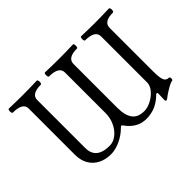

<svg xmlns="http://www.w3.org/2000/svg" viewBox="-125 -946 1245 1245"><g transform="rotate(-45 497.5 -323.0)"><path d="M793 6.3Q794.9 -29.8 794.9 -47.9Q794.9 -57.6 789.6 -57.6Q784.2 -57.6 780.3 -53.7Q746.6 -20 708.5 -3.4Q670.4 13.2 624.5 13.2Q581.1 13.2 546.9 -7.1Q512.7 -27.3 488.8 -62Q482.4 -71.3 477.1 -71.3Q474.1 -71.3 466.3 -63.5Q431.2 -28.3 386 -7.6Q340.8 13.2 299.3 13.2Q251 13.2 212.9 -6.1Q174.8 -25.4 153.3 -62.3Q131.8 -99.1 131.8 -149.9V-574.7Q131.8 -628.4 40.5 -628.4Q36.6 -628.4 34.4 -634Q32.2 -639.6 32.2 -647.5Q32.2 -654.8 34.4 -660.2Q36.6 -665.5 40.5 -665.5Q112.3 -663.1 168.9 -663.1Q226.1 -663.1 296.9 -665.5Q300.8 -665.5 303 -659.9Q305.2 -654.3 305.2 -646.5Q305.2 -639.2 303 -633.8Q300.8 -628.4 296.9 -628.4Q210 -628.4 210 -574.7V-134.3Q210 -32.2 332.5 -32.2Q367.2 -32.2 397.5 -56.2Q427.7 -80.1 445.6 -118.9Q463.4 -157.7 463.4 -200.2V-573.2Q463.4 -628.4 371.6 -628.4Q368.2 -628.4 366.2 -634Q364.3 -639.6 364.3 -647.5Q364.3 -654.8 366.2 -660.2Q368.2 -665.5 371.6 -665.5Q443.4 -663.1 500 -663.1Q556.6 -663.1 628.4 -665.5Q632.3 -665.5 634.3 -660.2Q636.2 -654.8 636.2 -647Q636.2 -639.2 634.3 -633.8Q632.3 -628.4 628.4 -628.4Q541.5 -628.4 541.5 -573.2V-172.4Q541.5 -102.1 567.4 -67.1Q593.3 -32.2 650.4 -32.2Q677.7 -32.2 708.5 -46.9Q739.3 -61.5 762.2 -84.7Q785.2 -107.9 792 -132.8Q794.4 -141.6 794.4 -148.9V-573.2Q794.4 -628.4 702.6 -628.4Q699.2 -628.4 697.3 -634Q695.3 -639.6 695.3 -647.5Q695.3 -654.8 697.3 -660.2Q699.2 -665.5 702.6 -665.5Q773.4 -663.1 830.6 -663.1Q887.2 -663.1 958 -665.5Q962.4 -665.5 964.6 -659.9Q966.8 -654.3 966.8 -646.5Q966.8 -639.2 964.4 -633.8Q961.9 -628.4 958 -628.4Q872.6 -628.4 872.6 -573.2V-172.4Q872.6 -121.1 881.1 -96.9Q889.6 -72.8 916 -72.8Q919.9 -72.8 922.1 -68.6Q924.3 -64.5 924.3 -58.6Q924.3 -52.7 922.1 -48.3Q919.9 -43.9 916 -43.9Q900.4 -43.9 848.1 -10.7Q826.2 3.4 814.5 13.2Q806.2 20 800.3 20Q793 20 793 6.3Z"/></g></svg>

Font: JuniusX
Style: Regular
Weight: 400
Designer: Peter S. Baker
Foundry: Briery Creek Software
Version: Version 1.004